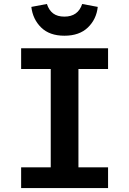

<svg xmlns="http://www.w3.org/2000/svg" viewBox="-20 -954 655 974"><path d="M528.2 -709.2V-604.1H377.9V-105.1H528.2V0H87.2V-105.1H237.4V-604.1H87.2V-709.2ZM306.7 -772.8Q231.3 -772.8 188.7 -814.6Q146.2 -856.4 139 -919L217.9 -933.8Q228.2 -902.1 249.7 -885.9Q271.3 -869.7 306.7 -869.7Q375.9 -869.7 396.9 -933.8L475.9 -919Q469.2 -856.4 425.9 -814.6Q382.6 -772.8 306.7 -772.8Z"/></svg>

Font: Fira Code SemiBold
Style: Regular
Weight: 600
Designer: Carrois Corporate, Edenspiekermann AG, Nikita Prokopov
Foundry: Carrois Corporate, Edenspiekermann AG, Nikita Prokopov
Version: Version 6.002